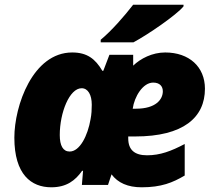

<svg xmlns="http://www.w3.org/2000/svg" viewBox="-20 -786 913 816"><path d="M408 -617V-606H547C609 -639 731 -723 760 -759V-766H546C509 -718 454 -655 408 -617ZM198 10C263 10 300 -19 329 -60H333L328 0H439L454 -45C481 -9 523 10 582 10C666 10 714 -10 765 -40V-174C708 -144 661 -126 605 -126C552 -126 525 -149 525 -198V-206H554C760 -206 851 -287 851 -409C851 -502 784 -563 682 -563C627 -563 577 -537 546 -507V-553H445L419 -485H415C385 -536 350 -563 287 -563C119 -563 41 -336 41 -201C41 -44 113 10 198 10ZM558 -324H544C551 -375 587 -435 631 -435C659 -435 672 -419 672 -398C672 -364 643 -324 558 -324ZM276 -142C248 -142 234 -167 234 -212C234 -307 275 -411 327 -411C354 -411 370 -383 370 -341C370 -321 369 -300 365 -280C353 -209 319 -142 276 -142Z"/></svg>

Font: Noto Sans Black
Style: Italic
Weight: 900
Italic angle: -12°
Designer: Monotype Design Team
Foundry: Monotype Imaging Inc.
Version: Version 2.013